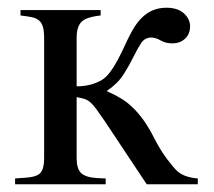

<svg xmlns="http://www.w3.org/2000/svg" viewBox="-20 -476 552 496"><path d="M359 0 250 -164Q237 -183 228.5 -194.5Q220 -206 213 -212Q206 -218 198 -220.5Q190 -223 178 -225V-67Q178 -41 189 -29.5Q200 -18 230 -16L253 -15V0H19V-15L47 -17Q76 -19 85 -30Q94 -41 94 -67V-377Q94 -395 91 -406Q88 -417 81 -423Q74 -429 62.5 -431.5Q51 -434 33 -436V-450H240V-436Q202 -432 190 -419Q178 -406 178 -379V-253Q216 -253 244 -270Q255 -277 265 -290.5Q275 -304 284 -321Q293 -338 301.5 -356.5Q310 -375 319 -392Q336 -424 358 -440Q380 -456 410 -456Q439 -456 455 -441.5Q471 -427 471 -408Q471 -388 458 -376Q445 -364 425 -364Q408 -364 395 -371.5Q382 -379 371 -379Q354 -379 344.5 -364.5Q335 -350 324.5 -328.5Q314 -307 299 -283.5Q284 -260 257 -242V-240Q275 -232 290.5 -223Q306 -214 321 -200Q336 -186 350.5 -166Q365 -146 380 -116Q395 -87 412 -64.5Q429 -42 438 -34Q455 -18 491 -15V0Z"/></svg>

Font: STIXGeneralUnicodeRegular
Style: Regular
Weight: 400
Designer: MicroPress Inc., with final additions and corrections provided by Coen Hoffman, Elsevier (retired)
Version: Version 1.1.0